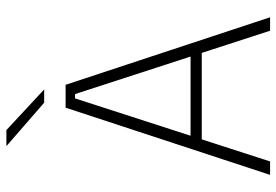

<svg xmlns="http://www.w3.org/2000/svg" viewBox="-152 -712 864 600"><g transform="rotate(-90 280.0 -412.0)"><path d="M33.5 0 243.5 -639H315L526 0H484L286 -609.5H272.5L75.5 0ZM133 -213.5V-248.5H426V-213.5ZM173.5 -824 300 -706.5V-706H259L124.5 -823V-824Z"/></g></svg>

Font: Anek Tamil Medium ExtraLight
Style: Regular
Weight: 250
Version: Version 1.003